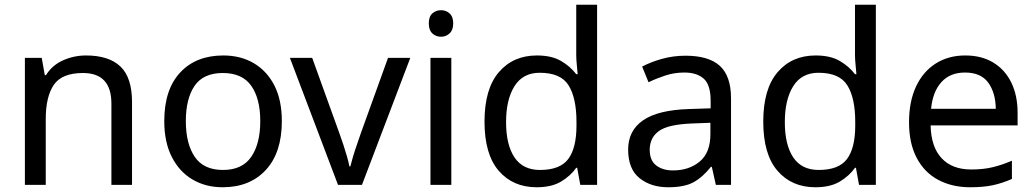

<svg xmlns="http://www.w3.org/2000/svg" viewBox="-20 -780 4364 810"><path d="M343 -546Q439 -546 488 -499.5Q537 -453 537 -349V0H450V-343Q450 -472 330 -472Q241 -472 207 -422Q173 -372 173 -278V0H85V-536H156L169 -463H174Q200 -505 246 -525.5Q292 -546 343 -546Z M1169 -269Q1169 -136 1101.5 -63Q1034 10 919 10Q848 10 792.5 -22.5Q737 -55 705 -117.5Q673 -180 673 -269Q673 -402 740 -474Q807 -546 922 -546Q995 -546 1050.5 -513.5Q1106 -481 1137.5 -419.5Q1169 -358 1169 -269ZM764 -269Q764 -174 801.5 -118.5Q839 -63 921 -63Q1002 -63 1040 -118.5Q1078 -174 1078 -269Q1078 -364 1040 -418Q1002 -472 920 -472Q838 -472 801 -418Q764 -364 764 -269Z M1406 0 1203 -536H1297L1411 -220Q1419 -198 1428 -171Q1437 -144 1444 -119.5Q1451 -95 1454 -78H1458Q1462 -95 1469.5 -120Q1477 -145 1486.5 -172Q1496 -199 1503 -220L1617 -536H1711L1507 0Z M1841 -737Q1861 -737 1876.5 -723.5Q1892 -710 1892 -681Q1892 -653 1876.5 -639Q1861 -625 1841 -625Q1819 -625 1804 -639Q1789 -653 1789 -681Q1789 -710 1804 -723.5Q1819 -737 1841 -737ZM1884 -536V0H1796V-536Z M2244 10Q2144 10 2084 -59.5Q2024 -129 2024 -267Q2024 -405 2084.5 -475.5Q2145 -546 2245 -546Q2307 -546 2346.5 -523Q2386 -500 2411 -467H2417Q2416 -480 2413.5 -505.5Q2411 -531 2411 -546V-760H2499V0H2428L2415 -72H2411Q2387 -38 2347 -14Q2307 10 2244 10ZM2258 -63Q2343 -63 2377.5 -109.5Q2412 -156 2412 -250V-266Q2412 -366 2379 -419.5Q2346 -473 2257 -473Q2186 -473 2150.5 -416.5Q2115 -360 2115 -265Q2115 -169 2150.5 -116Q2186 -63 2258 -63Z M2872 -545Q2970 -545 3017 -502Q3064 -459 3064 -365V0H3000L2983 -76H2979Q2944 -32 2905.5 -11Q2867 10 2799 10Q2726 10 2678 -28.5Q2630 -67 2630 -149Q2630 -229 2693 -272.5Q2756 -316 2887 -320L2978 -323V-355Q2978 -422 2949 -448Q2920 -474 2867 -474Q2825 -474 2787 -461.5Q2749 -449 2716 -433L2689 -499Q2724 -518 2772 -531.5Q2820 -545 2872 -545ZM2898 -259Q2798 -255 2759.5 -227Q2721 -199 2721 -148Q2721 -103 2748.5 -82Q2776 -61 2819 -61Q2887 -61 2932 -98.5Q2977 -136 2977 -214V-262Z M3420 10Q3320 10 3260 -59.5Q3200 -129 3200 -267Q3200 -405 3260.5 -475.5Q3321 -546 3421 -546Q3483 -546 3522.5 -523Q3562 -500 3587 -467H3593Q3592 -480 3589.5 -505.5Q3587 -531 3587 -546V-760H3675V0H3604L3591 -72H3587Q3563 -38 3523 -14Q3483 10 3420 10ZM3434 -63Q3519 -63 3553.5 -109.5Q3588 -156 3588 -250V-266Q3588 -366 3555 -419.5Q3522 -473 3433 -473Q3362 -473 3326.5 -416.5Q3291 -360 3291 -265Q3291 -169 3326.5 -116Q3362 -63 3434 -63Z M4052 -546Q4121 -546 4170.5 -516Q4220 -486 4246.5 -431.5Q4273 -377 4273 -304V-251H3906Q3908 -160 3952.5 -112.5Q3997 -65 4077 -65Q4128 -65 4167.5 -74.5Q4207 -84 4249 -102V-25Q4208 -7 4168 1.5Q4128 10 4073 10Q3997 10 3938.5 -21Q3880 -52 3847.5 -113.5Q3815 -175 3815 -264Q3815 -352 3844.5 -415Q3874 -478 3927.5 -512Q3981 -546 4052 -546ZM4051 -474Q3988 -474 3951.5 -433.5Q3915 -393 3908 -321H4181Q4180 -389 4149 -431.5Q4118 -474 4051 -474Z"/></svg>

Font: Noto Sans Indic Siyaq Numbers
Style: Regular
Weight: 400
Designer: Monotype Design Team
Foundry: Monotype Imaging Inc.
Version: Version 2.002; ttfautohint (v1.8.4.7-5d5b)